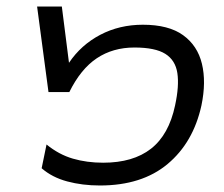

<svg xmlns="http://www.w3.org/2000/svg" viewBox="-20 -560 689 590"><path d="M287 10Q233 10 186.5 -2.5Q140 -15 108 -43L123 -116Q161 -85 204 -72.5Q247 -60 297 -60Q389 -60 444 -103Q499 -146 518 -236Q531 -296 525 -335.5Q519 -375 488 -394.5Q457 -414 393 -414Q327 -414 277.5 -381Q228 -348 193 -277H129L94 -540H170L192 -367Q229 -422 288 -453Q347 -484 419 -484Q498 -484 542.5 -452Q587 -420 600.5 -364Q614 -308 599 -236Q574 -122 495 -56Q416 10 287 10Z"/></svg>

Font: Kanit Light
Style: Italic
Weight: 300
Italic angle: -12°
Designer: Katatrad Team
Foundry: CadsonDemak
Version: Version 2.000; ttfautohint (v1.8.3)